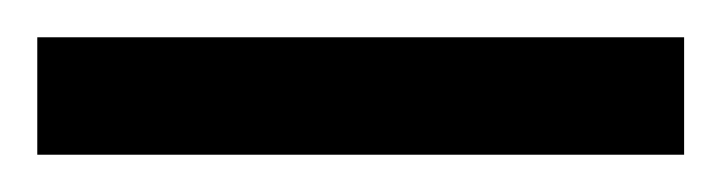

<svg xmlns="http://www.w3.org/2000/svg" viewBox="-193 -715 387 103"><path d="M-173 -632V-695H174V-632Z"/></svg>

Font: Rethink Sans
Style: Regular
Weight: 400
Designer: The Rethink Sans project authors (Hans Thiessen). DM Sans designed by Colophon Foundry.
Foundry: Rethink Communications LLC
Version: Version 1.001